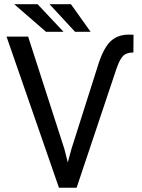

<svg xmlns="http://www.w3.org/2000/svg" viewBox="-20 -883 670 903"><path d="M282.7 -182.6 298.8 -119.1 315.9 -182.1 444.8 -587.9Q469.7 -661.6 502.4 -690.9Q535.2 -720.2 585.4 -720.2L607.9 -719.7L607.4 -636.2Q576.2 -636.2 560.5 -621.6Q544.9 -606.9 529.8 -565.9L340.3 0H257.3L10.7 -710.9H112.3ZM278.8 -733.4H196.3L46.9 -863.3H156.7ZM406.2 -733.4H333L212.9 -863.3H313.5Z"/></svg>

Font: SteelSelectRoboto
Style: Roboto-Regular
Weight: 400
Designer: Google
Version: Version 2.137; 2017